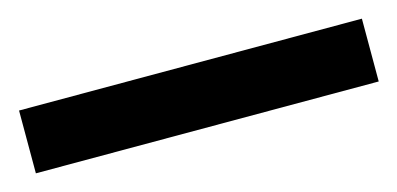

<svg xmlns="http://www.w3.org/2000/svg" viewBox="-31 -928 519 251"><g transform="rotate(-15 229.0 -802.5)"><path d="M461 -760V-845H-3V-760Z"/></g></svg>

Font: Noto Sans Georgian ExtraCondensed SemiBold
Style: Regular
Weight: 600
Width: 2
Designer: Monotype Design Team, Akaki Razmadze
Foundry: Google LLC
Version: Version 2.005